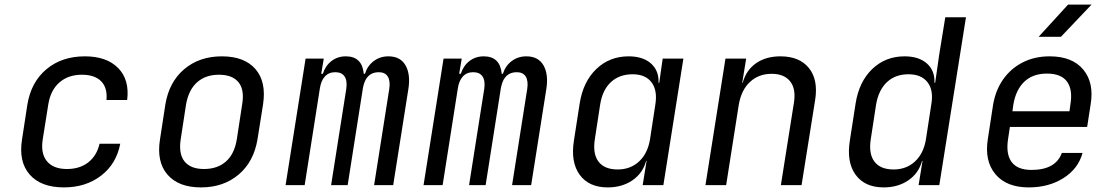

<svg xmlns="http://www.w3.org/2000/svg" viewBox="-20 -805 4840 835"><path d="M258 10Q158 10 109 -46Q60 -102 76 -200L99 -350Q115 -448 182 -504Q249 -560 349 -560Q444 -560 494 -509Q544 -458 533 -370H443Q448 -423 420 -451.5Q392 -480 336 -480Q277 -480 238.5 -446.5Q200 -413 190 -351L166 -200Q156 -138 184 -104Q212 -70 271 -70Q327 -70 364 -99Q401 -128 413 -180H503Q486 -92 419.5 -41Q353 10 258 10Z M854 10Q756 10 708 -46Q660 -102 676 -200L699 -350Q715 -448 781 -504Q847 -560 945 -560Q1043 -560 1091 -504.5Q1139 -449 1124 -351L1100 -200Q1084 -102 1018 -46Q952 10 854 10ZM867 -70Q926 -70 963 -103Q1000 -136 1010 -200L1033 -350Q1044 -414 1017.5 -447Q991 -480 932 -480Q874 -480 837 -447Q800 -414 789 -350L766 -200Q756 -136 782.5 -103Q809 -70 867 -70Z M1222 0 1309 -550H1388L1377 -484H1384Q1395 -519 1421.5 -539.5Q1448 -560 1484 -560Q1555 -560 1562 -484H1567Q1578 -519 1605.5 -539.5Q1633 -560 1669 -560Q1721 -560 1743.5 -521Q1766 -482 1756 -418L1690 0H1607L1673 -419Q1678 -453 1666.5 -472Q1655 -491 1627 -491Q1574 -491 1560 -430Q1559 -425 1558 -420L1492 0H1420L1486 -419Q1491 -454 1478.5 -472.5Q1466 -491 1438 -491Q1410 -491 1393 -472.5Q1376 -454 1371 -420L1305 0Z M1822 0 1909 -550H1988L1977 -484H1984Q1995 -519 2021.5 -539.5Q2048 -560 2084 -560Q2155 -560 2162 -484H2167Q2178 -519 2205.5 -539.5Q2233 -560 2269 -560Q2321 -560 2343.5 -521Q2366 -482 2356 -418L2290 0H2207L2273 -419Q2278 -453 2266.5 -472Q2255 -491 2227 -491Q2174 -491 2160 -430Q2159 -425 2158 -420L2092 0H2020L2086 -419Q2091 -454 2078.5 -472.5Q2066 -491 2038 -491Q2010 -491 1993 -472.5Q1976 -454 1971 -420L1905 0Z M2623 10Q2541 10 2501 -45Q2461 -100 2476 -194L2501 -355Q2516 -450 2573.5 -505Q2631 -560 2714 -560Q2776 -560 2811 -529Q2846 -498 2844 -445H2847L2862 -550H2952L2865 0H2775L2792 -105H2790Q2775 -51 2730 -20.5Q2685 10 2623 10ZM2666 -68Q2722 -68 2759.5 -103Q2797 -138 2807 -200L2830 -350Q2840 -412 2813.5 -447Q2787 -482 2731 -482Q2674 -482 2637 -448Q2600 -414 2590 -350L2567 -200Q2557 -136 2583 -102Q2609 -68 2666 -68Z M3048 0 3135 -550H3225L3208 -445H3210Q3225 -500 3268 -530Q3311 -560 3374 -560Q3457 -560 3498 -509Q3539 -458 3525 -370L3466 0H3376L3433 -360Q3442 -419 3416 -451.5Q3390 -484 3336 -484Q3280 -484 3242 -449Q3204 -414 3193 -350L3138 0Z M3823 10Q3741 10 3701 -45Q3661 -100 3676 -194L3701 -355Q3716 -450 3773.5 -505Q3831 -560 3914 -560Q3976 -560 4011 -529Q4046 -498 4044 -445H4047L4065 -570L4091 -730H4181L4065 0H3975L3992 -105H3990Q3975 -51 3930 -20.5Q3885 10 3823 10ZM3866 -68Q3922 -68 3959.5 -103Q3997 -138 4007 -200L4030 -350Q4041 -412 4014 -447Q3987 -482 3931 -482Q3874 -482 3837.5 -448Q3801 -414 3790 -350L3767 -200Q3757 -136 3783 -102Q3809 -68 3866 -68Z M4454 10Q4357 10 4309 -47.5Q4261 -105 4276 -200L4299 -350Q4310 -414 4343.5 -461Q4377 -508 4428.5 -534Q4480 -560 4545 -560Q4643 -560 4691 -502.5Q4739 -445 4723 -350L4708 -253H4372L4364 -200Q4354 -135 4379.5 -100.5Q4405 -66 4466 -66Q4571 -66 4598 -140H4688Q4669 -71 4605 -30.5Q4541 10 4454 10ZM4383 -321H4631L4635 -350Q4646 -415 4620.5 -450Q4595 -485 4533 -485Q4472 -485 4435 -450Q4398 -415 4387 -350ZM4497 -645 4625 -785H4727L4594 -645Z"/></svg>

Font: NKDuy Mono
Style: Italic
Weight: 400
Italic angle: -9°
Monospace: yes
Designer: NKDuy
Foundry: NKDuy
Version: Version 2.251; ttfautohint (v1.8.4.7-5d5b)